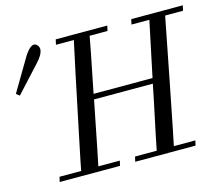

<svg xmlns="http://www.w3.org/2000/svg" viewBox="-192 -841 1135 975"><g transform="rotate(-15 375.5 -354.0)"><path d="M843 -705 837 -678H743Q743 -675 679 -350.5Q615 -26 614 -26H727L721 0H404L410 -26H524L541 -110Q558 -193 576 -276L593 -360H284Q218 -26 217 -26H330L324 0H7L13 -26H127Q126 -26 160 -189Q194 -352 228 -515L263 -678H169L175 -705H446L440 -678H346Q346 -671 289 -388H599L660 -678H566L572 -705ZM74 -703Q108 -675 50 -612L-75 -476L-92 -490L-2 -642Q45 -726 74 -703Z"/></g></svg>

Font: GFS BodoniClassic
Style: Regular
Weight: 400
Designer: George D. Matthiopoulos
Foundry: George D. Matthiopoulos
Version: Macromedia Fontographer 4.1.5 140901